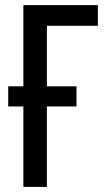

<svg xmlns="http://www.w3.org/2000/svg" viewBox="-20 -734 414 754"><path d="M364.3 -713.9V-632.8H164.1V-395H280.3V-315.9H164.1V0H71.8V-315.9H12.2V-395H71.8V-713.9Z"/></svg>

Font: Open Sans Condensed Medium
Style: Regular
Weight: 500
Width: 3
Designer: Monotype Design Team
Foundry: Monotype Imaging Inc.
Version: Version 3.000